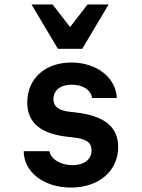

<svg xmlns="http://www.w3.org/2000/svg" viewBox="-20 -832 640 866"><path d="M87 -150C87 -56 178 14 300 14C426 14 513 -61 513 -169C513 -260 451 -310 320 -325L293 -328C243 -334 221 -352 221 -385C221 -425 253 -450 304 -450C354 -450 391 -426 395 -390H507C503 -482 416 -550 302 -550C183 -550 103 -477 103 -370C103 -279 162 -229 285 -215L312 -212C369 -206 393 -189 393 -154C393 -113 359 -87 307 -87C254 -87 209 -114 203 -150ZM241 -612H351L470 -812H375L296 -710L217 -812H122Z"/></svg>

Font: CommitMono
Style: Bold
Weight: 700
Monospace: yes
Designer: Eigil Nikolajsen
Foundry: Eigil Nikolajsen
Version: Version 1.143